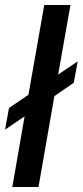

<svg xmlns="http://www.w3.org/2000/svg" viewBox="-28 -743 329 763"><path d="M21 0 69.8 -280.8 -7.8 -228 7.8 -314 85 -366.2 147.9 -723.1H252L203.1 -446.8L280.8 -499L265.1 -414.1L188 -360.8L125 0Z"/></svg>

Font: Archivo Medium
Style: Italic
Weight: 500
Italic angle: -10°
Designer: Hector Gatti
Foundry: Omnibus-Type
Version: Version 2.001